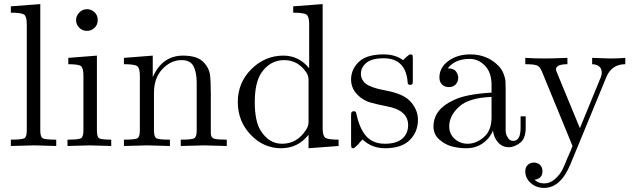

<svg xmlns="http://www.w3.org/2000/svg" viewBox="-20 -714 3097 939"><path d="M33 0V-31Q86 -31 98.5 -37.5Q111 -44 111 -76V-596Q111 -633 98 -642.5Q85 -652 33 -652V-683L177 -694V-76Q177 -44 189.5 -37.5Q202 -31 255 -31V0Q243 0 217.5 -1Q192 -2 173.5 -2.5Q155 -3 144 -3Q132 -3 33 0Z M310 0V-31Q363 -31 375.5 -37.5Q388 -44 388 -76V-345Q388 -382 375.5 -391Q363 -400 314 -400V-431L454 -442V-75Q454 -45 464.5 -38Q475 -31 524 -31V0Q422 -3 420 -3Q406 -3 310 0ZM352 -616Q352 -636 367.5 -652.5Q383 -669 405 -669Q427 -669 442.5 -654Q458 -639 458 -616Q458 -593 442.5 -578Q427 -563 405 -563Q382 -563 367 -579Q352 -595 352 -616Z M586 0V-31Q639 -31 651.5 -37.5Q664 -44 664 -76V-344Q664 -381 651 -390.5Q638 -400 586 -400V-431L727 -442V-337Q774 -442 875 -442Q950 -442 980 -405Q1002 -380 1006.5 -352Q1011 -324 1011 -252V-61Q1012 -40 1028 -35.5Q1044 -31 1089 -31V0Q987 -3 977 -3Q969 -3 864 0V-31Q917 -31 929.5 -37.5Q942 -44 942 -76V-309Q942 -360 926.5 -390Q911 -420 868 -420Q816 -420 774.5 -376.5Q733 -333 733 -260V-76Q733 -44 745.5 -37.5Q758 -31 811 -31V0Q709 -3 699 -3Q691 -3 586 0Z M1143 -215Q1143 -310 1209.5 -376Q1276 -442 1366 -442Q1442 -442 1492 -380V-596Q1492 -633 1479 -642.5Q1466 -652 1414 -652V-683L1558 -694V-87Q1558 -50 1571 -40.5Q1584 -31 1636 -31V0L1489 11V-55Q1437 11 1355 11Q1269 11 1206 -55Q1143 -121 1143 -215ZM1226 -214Q1226 -121 1255 -75Q1295 -11 1360 -11Q1434 -11 1478 -81Q1489 -98 1489 -118V-323Q1489 -343 1478 -360Q1437 -420 1370 -420Q1300 -420 1257 -356Q1226 -308 1226 -214Z M1697 -13V-145Q1697 -156 1697.5 -160Q1698 -164 1701 -167Q1704 -170 1710 -170Q1717 -170 1719.5 -167Q1722 -164 1724 -153Q1739 -84 1771.5 -47.5Q1804 -11 1863 -11Q1919 -11 1947.5 -36Q1976 -61 1976 -102Q1976 -175 1872 -194Q1812 -206 1787 -214Q1762 -222 1740 -240Q1697 -275 1697 -325Q1697 -375 1735 -411.5Q1773 -448 1857 -448Q1913 -448 1951 -420Q1962 -429 1968 -436Q1981 -448 1988 -448Q1996 -448 1997.5 -443Q1999 -438 1999 -424V-323Q1999 -312 1998.5 -308Q1998 -304 1995 -301.5Q1992 -299 1986 -299Q1975 -299 1974 -308Q1966 -429 1857 -429Q1798 -429 1771.5 -406.5Q1745 -384 1745 -353Q1745 -336 1753 -323Q1761 -310 1771.5 -302.5Q1782 -295 1801.5 -288Q1821 -281 1833 -278.5Q1845 -276 1868 -271Q1948 -256 1982 -223Q2024 -181 2024 -128Q2024 -69 1984 -29Q1944 11 1863 11Q1798 11 1753 -32Q1747 -26 1742.5 -21Q1738 -16 1736.5 -14Q1735 -12 1734.5 -11Q1734 -10 1733 -9Q1713 11 1708 11Q1700 11 1698.5 6Q1697 1 1697 -13Z M2100 -95Q2100 -180 2200 -225Q2260 -254 2384 -261V-298Q2384 -360 2351.5 -393Q2319 -426 2278 -426Q2205 -426 2170 -380Q2200 -379 2210.5 -364Q2221 -349 2221 -334Q2221 -314 2208.5 -301Q2196 -288 2175 -288Q2155 -288 2142 -300.5Q2129 -313 2129 -335Q2129 -384 2173 -416Q2217 -448 2280 -448Q2362 -448 2417 -393Q2434 -376 2442.5 -354Q2451 -332 2452 -317.5Q2453 -303 2453 -275V-75Q2453 -69 2455 -59.5Q2457 -50 2466 -37.5Q2475 -25 2490 -25Q2526 -25 2526 -89V-145H2551V-89Q2551 -36 2523 -15Q2495 6 2469 6Q2436 6 2415 -18.5Q2394 -43 2391 -76Q2376 -38 2341.5 -13.5Q2307 11 2260 11Q2224 11 2190 2Q2156 -7 2128 -32Q2100 -57 2100 -95ZM2177 -96Q2177 -59 2203.5 -35Q2230 -11 2267 -11Q2309 -11 2346.5 -43.5Q2384 -76 2384 -140V-240Q2273 -236 2225 -192Q2177 -148 2177 -96Z M2549 124Q2549 103 2561.5 92Q2574 81 2591 81Q2609 81 2621 92.5Q2633 104 2633 123Q2633 160 2594 165Q2613 183 2641 183Q2671 183 2695 161Q2719 139 2729.5 118Q2740 97 2755 59Q2769 29 2780 0L2630 -365Q2620 -389 2605 -394.5Q2590 -400 2549 -400V-431Q2594 -428 2646 -428Q2677 -428 2755 -431V-400Q2699 -400 2699 -374Q2699 -371 2705 -356L2816 -87L2917 -333Q2923 -347 2923 -357Q2923 -398 2876 -400V-431Q2942 -428 2963 -428Q3004 -428 3038 -431V-400Q2971 -400 2945 -336L2769 91Q2721 205 2641 205Q2603 205 2576 181.5Q2549 158 2549 124Z"/></svg>

Font: CMU Serif
Style: Roman
Weight: 500
Version: Version 0.7.0